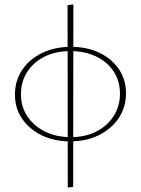

<svg xmlns="http://www.w3.org/2000/svg" viewBox="-20 -626 632 861"><path d="M295 8Q223 8 167.5 -19Q112 -46 79.5 -93Q47 -140 47 -202Q47 -264 79.5 -312.5Q112 -361 169 -388.5Q226 -416 298 -416Q370 -416 425.5 -389.5Q481 -363 513 -316Q545 -269 545 -208Q545 -145 512.5 -96.5Q480 -48 423.5 -20Q367 8 295 8ZM284 215 283 -603 309 -606 308 212ZM298 -11Q363 -11 412.5 -36.5Q462 -62 490 -106Q518 -150 518 -206Q518 -263 489.5 -306Q461 -349 410.5 -373Q360 -397 296 -397Q230 -397 180 -372Q130 -347 102 -303.5Q74 -260 74 -203Q74 -146 103.5 -103Q133 -60 183 -35.5Q233 -11 298 -11Z"/></svg>

Font: Ysabeau Office Thin
Style: Regular
Weight: 250
Designer: Christian Thalmann (Catharsis Fonts)
Version: Version 2.001;gftools[0.9.30]; featfreeze: tnum,lnum,ss02